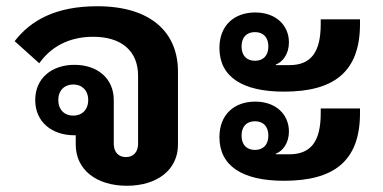

<svg xmlns="http://www.w3.org/2000/svg" viewBox="-20 -584 1230 616"><path d="M387 12C484 12 551 -39 551 -120V-354C551 -482 462 -564 292 -564C159 -564 79 -519 27 -452L106 -381C142 -432 199 -466 279 -466C368 -466 423 -422 423 -341V-123C423 -95 407 -80 384 -80C361 -80 345 -95 345 -123V-263C345 -333 292 -376 219 -376C146 -376 93 -333 93 -263C93 -193 146 -150 219 -150H223V-120C223 -39 290 12 387 12ZM215 -213C187 -213 167 -232 167 -263C167 -294 187 -313 215 -313C243 -313 263 -294 263 -263C263 -232 243 -213 215 -213Z M891 -290C1050 -290 1135 -352 1135 -507V-522H1009V-507C1009 -418 979 -375 908 -375H865V-377C887 -385 907 -411 907 -448C907 -503 865 -544 799 -544C732 -544 684 -503 684 -430C684 -338 757 -290 891 -290ZM891 -4C1050 -4 1135 -66 1135 -221V-236H1009V-221C1009 -132 979 -89 908 -89H865V-91C887 -99 907 -125 907 -162C907 -217 865 -258 799 -258C732 -258 684 -217 684 -144C684 -52 757 -4 891 -4ZM798 -389C771 -389 755 -406 755 -435C755 -464 771 -481 798 -481C825 -481 841 -464 841 -435C841 -406 825 -389 798 -389ZM798 -103C771 -103 755 -120 755 -149C755 -178 771 -195 798 -195C825 -195 841 -178 841 -149C841 -120 825 -103 798 -103Z"/></svg>

Font: IBM Plex Thai Looped SemiBold
Style: Regular
Weight: 600
Designer: Mike Abbink, Paul van der Laan, Pieter van Rosmalen, Ben Mitchell, Mark Frömberg
Foundry: Bold Monday
Version: Version 1.0